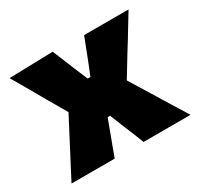

<svg xmlns="http://www.w3.org/2000/svg" viewBox="-114 -646 816 786"><g transform="rotate(-30 293.5 -253.0)"><path d="M15 0Q33 -35 47 -61.5Q60.5 -87.5 73 -111Q85 -134.5 99 -161L150.5 -259.5L98 -349.5Q76.5 -387 57.5 -420.5Q38 -453.5 11 -500.5L218 -506Q229.5 -478.5 239.5 -454.2Q249.5 -430 260 -403.5L287 -339H300L325.5 -402.5Q335.5 -429 344.5 -451.5Q353 -473.5 363.5 -500.5H573.5Q553.5 -467.5 539 -443.8Q524.5 -420 511.5 -398.5Q498 -377 482 -351L422 -252.5L479.5 -159Q502.5 -121.5 524.2 -86.2Q546 -51 577.5 0H355.5Q345.5 -25 337.5 -46Q329 -66.5 318.5 -91.5L290.5 -161.5H279L254.5 -95.5Q244.5 -69 236.8 -48.2Q229 -27.5 219 0Z"/></g></svg>

Font: Heraclito ExtraBold
Style: Regular
Weight: 800
Designer: Kostas Bartsokas (font) & Cristiano Sobral (main changes)
Foundry: Kostas Bartsokas (font) & Cristiano Sobral (main changes)
Version: Version 1.00;July 8, 2020;FontCreator 13.0.0.2655 64-bit